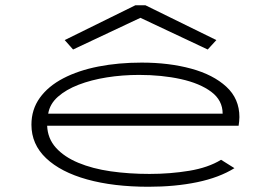

<svg xmlns="http://www.w3.org/2000/svg" viewBox="-20 -703 1040 733"><path d="M547 10Q413 10 312.5 -18Q212 -46 156 -99Q100 -152 100 -227Q100 -285 132 -329.5Q164 -374 221.5 -404Q279 -434 355.5 -449Q432 -464 521 -464Q625 -464 709.5 -441Q794 -418 844 -372Q894 -326 894 -256Q894 -248 893 -239.5Q892 -231 891 -223H160Q162 -174 193.5 -139Q225 -104 279 -81.5Q333 -59 402.5 -49Q472 -39 551 -39Q630 -39 702.5 -51Q775 -63 824 -93L875 -61Q817 -25 733 -7.5Q649 10 547 10ZM164 -269H830Q830 -320 786.5 -352.5Q743 -385 670.5 -401Q598 -417 511 -417Q447 -417 387.5 -407.5Q328 -398 280 -379.5Q232 -361 201 -333.5Q170 -306 164 -269ZM259 -514 227 -550 497 -683H535L806 -550L773 -514L516 -635Z"/></svg>

Font: Inconsolata UltraExpanded Light
Style: Regular
Weight: 300
Width: 9
Monospace: yes
Designer: Raph Levien, Cyreal, Brenton Simpson
Foundry: Raph Levien, Cyreal, Google
Version: Version 3.001; ttfautohint (v1.8.2.53-6de2)